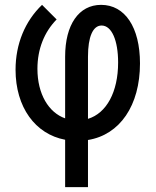

<svg xmlns="http://www.w3.org/2000/svg" viewBox="-20 -570 640 790"><path d="M248 -337V-83C180 -107 134 -183 134 -287C134 -368 162 -438 213 -490L153 -550C83 -483 44 -389 44 -283C44 -129 125 -18 248 5V200H342V6C473 -15 556 -136 556 -309C556 -458 494 -550 396 -550C304 -550 248 -468 248 -337ZM342 -81V-337C342 -418 362 -465 398 -465C440 -465 466 -403 466 -313C466 -191 418 -104 342 -81Z"/></svg>

Font: CommitMono
Style: 500Regular
Weight: 500
Monospace: yes
Designer: Eigil Nikolajsen
Foundry: Eigil Nikolajsen
Version: Version 1.143